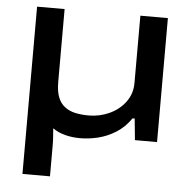

<svg xmlns="http://www.w3.org/2000/svg" viewBox="-51 -578 806 813"><g transform="rotate(5 351.5 -171.5)"><path d="M74 184V-527H191V-216Q191 -177 201 -152Q211 -127 230 -112.5Q249 -98 275 -92.5Q301 -87 332 -87Q378 -87 419.5 -106Q461 -125 487 -160Q513 -195 513 -241V-527H630V0H536L527 -91H518Q491 -52 455 -29.5Q419 -7 380 2.5Q341 12 304 12Q269 12 239 4Q209 -4 187 -20Q188 -7 189.5 13.5Q191 34 191 52V184Z"/></g></svg>

Font: Archivo Expanded Medium
Style: Regular
Weight: 500
Width: 7
Designer: Hector Gatti
Foundry: Omnibus-Type
Version: Version 2.001